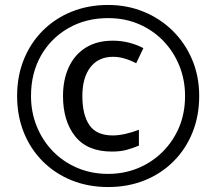

<svg xmlns="http://www.w3.org/2000/svg" viewBox="-20 -744 872 774"><path d="M416 10Q336 10 269 -17Q202 -44 152.5 -93.5Q103 -143 76 -210Q49 -277 49 -357Q49 -437 76 -504Q103 -571 152.5 -620.5Q202 -670 269 -697Q336 -724 416 -724Q492 -724 558.5 -697Q625 -670 675.5 -620.5Q726 -571 754.5 -504Q783 -437 783 -357Q783 -277 756 -210Q729 -143 679.5 -93.5Q630 -44 563 -17Q496 10 416 10ZM416 -43Q480 -43 536 -66Q592 -89 635 -131.5Q678 -174 702 -231Q726 -288 726 -357Q726 -422 703 -479Q680 -536 638.5 -579Q597 -622 540.5 -646.5Q484 -671 416 -671Q326 -671 255.5 -630.5Q185 -590 145 -519.5Q105 -449 105 -357Q105 -292 128 -235Q151 -178 192.5 -135Q234 -92 291 -67.5Q348 -43 416 -43ZM431 -133Q332 -133 283 -194.5Q234 -256 234 -357Q234 -422 257 -472.5Q280 -523 325 -551.5Q370 -580 435 -580Q500 -580 558 -550L529 -489Q479 -515 436 -515Q377 -515 344.5 -473Q312 -431 312 -357Q312 -281 340.5 -239.5Q369 -198 435 -198Q458 -198 486.5 -204.5Q515 -211 540 -221V-157Q516 -147 491 -140Q466 -133 431 -133Z"/></svg>

Font: Noto Sans Mende Kikakui
Style: Regular
Weight: 400
Designer: Monotype Design Team
Foundry: Monotype Imaging Inc.
Version: Version 2.003; ttfautohint (v1.8.4.7-5d5b)